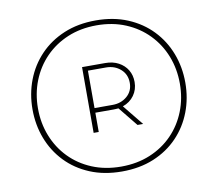

<svg xmlns="http://www.w3.org/2000/svg" viewBox="-85 -877 1130 997"><g transform="rotate(-10 480.0 -379.0)"><path d="M106.4 -378.4Q106.4 -456.1 133.1 -523.7Q159.7 -591.3 209.2 -642.3Q258.8 -693.4 327.6 -722.2Q396.5 -751 480.5 -751Q564.5 -751 633.3 -722.2Q702.1 -693.4 751.7 -642.3Q801.3 -591.3 827.9 -523.7Q854.5 -456.1 854.5 -378.4Q854.5 -300.8 827.9 -233.2Q801.3 -165.5 751.7 -114.5Q702.1 -63.5 633.3 -34.9Q564.5 -6.3 480.5 -6.3Q396.5 -6.3 327.6 -34.9Q258.8 -63.5 209.2 -114.5Q159.7 -165.5 133.1 -233.2Q106.4 -300.8 106.4 -378.4ZM77.6 -378.4Q77.6 -296.4 105.2 -224.4Q132.8 -152.3 185.3 -97.4Q237.8 -42.5 312.3 -11.5Q386.7 19.5 480.5 19.5Q574.2 19.5 648.7 -11.5Q723.1 -42.5 775.6 -97.4Q828.1 -152.3 855.7 -224.4Q883.3 -296.4 883.3 -378.4Q883.3 -460 855.7 -532.2Q828.1 -604.5 775.6 -659.4Q723.1 -714.4 648.7 -745.6Q574.2 -776.9 480.5 -776.9Q386.7 -776.9 312.3 -745.6Q237.8 -714.4 185.3 -659.4Q132.8 -604.5 105.2 -532.2Q77.6 -460 77.6 -378.4ZM630.4 -204.6 542.5 -313Q580.6 -326.2 602.5 -356.7Q624.5 -387.2 624.5 -427.2Q624.5 -462.9 607.9 -490.5Q591.3 -518.1 561.3 -534.2Q531.2 -550.3 491.2 -550.3H369.1V-203.6H396V-305.2H491.2Q498 -305.2 504.9 -305.7Q511.7 -306.2 518.1 -306.6L600.6 -204.6ZM396 -329.6V-526.9H491.2Q536.6 -526.9 567.9 -499.3Q599.1 -471.7 599.1 -427.2Q599.1 -383.3 567.6 -356.4Q536.1 -329.6 491.2 -329.6Z"/></g></svg>

Font: Estedad-FD-VF Thin
Style: Regular
Weight: 100
Designer: Amin Abedi
Version: Version 5.0